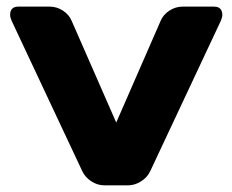

<svg xmlns="http://www.w3.org/2000/svg" viewBox="-20 -555 696 575"><path d="M35.2 -535.2H128.9Q149.9 -535.2 168.5 -523.2Q187 -511.2 194.8 -492.2L328.1 -188L460.9 -492.2Q468.8 -511.2 487.3 -523.2Q505.9 -535.2 526.9 -535.2H621.1Q638.2 -535.2 643.6 -522.5Q646 -517.6 645.8 -510Q645.5 -502.4 641.1 -492.2L430.2 -43Q421.4 -23.9 402.6 -12Q383.8 0 363.8 0H292Q272 0 253.4 -12Q234.9 -23.9 226.1 -43L15.1 -492.2Q10.3 -502.9 10.3 -510.3Q10.3 -535.2 35.2 -535.2Z"/></svg>

Font: Days One
Style: Regular
Weight: 400
Designer: Alexander Kalachev, Alexey Maslov, Jovanny Lemonad
Foundry: Alexander Kalachev, Alexey Maslov, Jovanny Lemonad
Version: Version 1.002